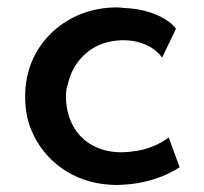

<svg xmlns="http://www.w3.org/2000/svg" viewBox="-20 -505 561 527"><path d="M161 -242C161 -254 163 -265 167 -277C180 -333 223 -381 288 -392C348 -402 400 -382 425 -347L463 -426C446 -450 397 -480 322 -483H321C308 -485 295 -485 282 -484C249 -482 218 -474 189 -461C108 -423 49 -345 49 -241C49 -207 54 -177 66 -148C100 -65 179 -4 282 2C294 3 305 3 317 2C396 -2 449 -30 473 -46L443 -128L441 -126C420 -111 386 -93 341 -89C235 -75 161 -139 161 -242Z"/></svg>

Font: Bluebird
Style: Li
Weight: 300
Designer: Jasper
Foundry: Cannot Into Space Fonts
Version: Version 0.98